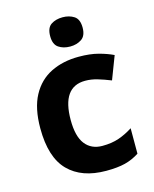

<svg xmlns="http://www.w3.org/2000/svg" viewBox="-115 -838 745 926"><g transform="rotate(-15 257.0 -375.0)"><path d="M300 10Q178 10 111.5 -57.5Q45 -125 45 -270Q45 -370 79 -433Q113 -496 173.5 -526Q234 -556 313 -556Q369 -556 410.5 -545Q452 -534 483 -519L439 -404Q404 -418 373.5 -427Q343 -436 313 -436Q197 -436 197 -271Q197 -189 227.5 -150Q258 -111 313 -111Q360 -111 396 -123.5Q432 -136 466 -158V-31Q432 -9 394.5 0.5Q357 10 300 10ZM287 -760Q320 -760 344 -744.5Q368 -729 368 -687Q368 -646 344 -630Q320 -614 287 -614Q253 -614 229.5 -630Q206 -646 206 -687Q206 -729 229.5 -744.5Q253 -760 287 -760Z"/></g></svg>

Font: Noto Sans Bengali
Style: Bold
Weight: 700
Designer: Jelle Bosma - Monotype Design Team
Foundry: Monotype Imaging Inc.
Version: Version 2.003; ttfautohint (v1.8.4.7-5d5b)